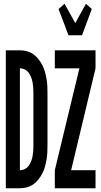

<svg xmlns="http://www.w3.org/2000/svg" viewBox="-20 -1003 540 1023"><path d="M345 -815 292 -955 324 -983 381 -880 438 -983 469 -955 417 -815ZM272 0V-96L403 -639H272V-735H489V-639L359 -96H489V0ZM11 0V-735H86Q105 -735 123.5 -730Q142 -725 157 -714.5Q172 -704 184 -689Q196 -674 205 -657Q214 -640 219 -622Q224 -604 227.5 -585Q231 -566 232 -547Q233 -528 233 -509V-226Q233 -207 232 -188Q231 -169 227.5 -150Q224 -131 219 -113Q214 -95 205 -78Q196 -61 184 -46Q172 -31 157 -20.5Q142 -10 123.5 -5Q105 0 86 0ZM86 -96Q100 -96 112.5 -102.5Q125 -109 133 -120Q141 -131 146 -144Q151 -157 153.5 -170.5Q156 -184 157 -198Q158 -212 158 -226V-509Q158 -523 157 -537Q156 -551 153.5 -564.5Q151 -578 146 -591Q141 -604 133 -615Q125 -626 112.5 -632.5Q100 -639 86 -639Z"/></svg>

Font: Iosevka Algr
Style: Bold
Weight: 700
Monospace: yes
Designer: Belleve Invis
Foundry: Belleve Invis
Version: Version 26.0.2; ttfautohint (v1.8.3)